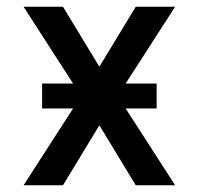

<svg xmlns="http://www.w3.org/2000/svg" viewBox="-20 -550 590 570"><path d="M50 0 197 -228H105V-302H197L50 -530H167L275 -352L383 -530H500L353 -302H445V-228H353L500 0H383L275 -178L167 0Z"/></svg>

Font: Lode Dark
Style: Bold
Weight: 700
Monospace: yes
Designer: Belleve Invis
Foundry: Belleve Invis
Version: Version 29.2.0; ttfautohint (v1.8.3)